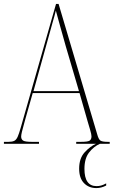

<svg xmlns="http://www.w3.org/2000/svg" viewBox="-23 -734 586 980"><path d="M-3 0V-10H21Q39 -10 49.5 -15Q60 -20 67 -35.5Q74 -51 83 -83L263 -714H276L473 -49Q480 -23 489.5 -16.5Q499 -10 527 -10H537V0H366V-10H391Q426 -10 435 -16.5Q444 -23 444 -38Q444 -48 437 -71.5Q430 -95 425 -112L383 -259H144L106 -125Q103 -113 98 -95.5Q93 -78 89 -61.5Q85 -45 85 -37Q85 -23 95 -16.5Q105 -10 139 -10H176V0ZM148 -269H380L313 -497Q296 -558 283.5 -602Q271 -646 262 -680Q256 -655 245.5 -619.5Q235 -584 224 -542ZM469 226Q430 226 405.5 200.5Q381 175 381 127Q381 74 409 43.5Q437 13 467 0H487Q455 14 431.5 44.5Q408 75 408 128Q408 216 470 216Q482 216 493 213Q504 210 519 202V213Q494 226 469 226Z"/></svg>

Font: Noto Serif Display Condensed Thin
Style: Regular
Weight: 100
Width: 3
Designer: Monotype Design Team
Foundry: Monotype Imaging Inc.
Version: Version 2.009